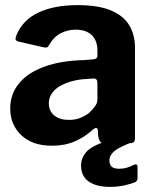

<svg xmlns="http://www.w3.org/2000/svg" viewBox="-20 -560 603 751"><path d="M341 -51Q310 -23 271.5 -6.5Q233 10 183 10Q107 10 63.5 -31Q20 -72 20 -136Q20 -192 54.5 -234Q89 -276 154 -299.5Q219 -323 310 -325L345 -328Q350 -328 355.5 -331Q361 -334 361 -342V-363Q361 -401 339 -422.5Q317 -444 276 -444Q246 -444 218.5 -430.5Q191 -417 172 -384Q168 -377 164.5 -375Q161 -373 150 -375L50 -398Q44 -400 41.5 -404.5Q39 -409 45 -424Q70 -483 131.5 -511.5Q193 -540 283 -540Q365 -540 414.5 -519Q464 -498 486 -460.5Q508 -423 508 -373V-22Q508 -10 504 -5Q500 0 488 0H386Q375 0 370.5 -8Q366 -16 364 -28L363 -50Q360 -68 341 -51ZM361 -236Q361 -253 346 -253L318 -251Q292 -250 266 -243.5Q240 -237 218.5 -225.5Q197 -214 184 -196.5Q171 -179 171 -156Q171 -126 192 -108.5Q213 -91 250 -91Q275 -91 294.5 -99Q314 -107 328 -118Q342 -131 351.5 -144Q361 -157 361 -171V-236ZM297 87Q297 59 316.5 35.5Q336 12 396 -8L503 -6Q448 14 428 30.5Q408 47 408 67Q408 84 417 92Q426 100 445 100Q463 100 477.5 95.5Q492 91 503 85Q518 78 518 94V137Q518 147 510 152Q497 158 469.5 164.5Q442 171 410 171Q357 171 327 150Q297 129 297 87Z"/></svg>

Font: Libre Franklin Thin
Style: Bold
Weight: 700
Version: Version 3.000